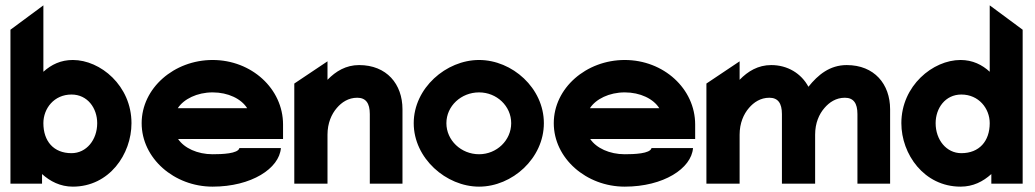

<svg xmlns="http://www.w3.org/2000/svg" viewBox="-20 -686 3866 717"><path d="M19 0H137V-36C167 -9 205 11 252 11C388 11 471 -110 471 -226C471 -366 355 -462 252 -462C207 -462 172 -445 142 -418V-666L19 -575ZM142 -226C142 -281 182 -333 247 -333C307 -333 343 -282 343 -226C343 -164 303 -114 247 -114C180 -114 142 -159 142 -226Z M509 -226C509 -95 630 11 774 11C919 11 1023 -57 1029 -133H874C869 -112 809 -110 774 -110C717 -110 668 -133 645 -167H1037V-221C1037 -355 919 -462 774 -462C630 -462 509 -357 509 -226ZM644 -282C666 -316 716 -341 774 -341C832 -341 881 -317 903 -282Z M1079 0H1203V-183C1203 -226 1218 -260 1238 -283C1256 -304 1281 -321 1314 -321C1346 -321 1361 -301 1361 -260V0H1483V-278C1483 -372 1424 -443 1321 -443C1272 -443 1234 -420 1203 -388V-457L1079 -374Z M1525 -226C1525 -95 1646 11 1769 11C1893 11 2011 -95 2011 -226C2011 -357 1893 -462 1769 -462C1646 -462 1525 -357 1525 -226ZM1647 -226C1647 -290 1702 -341 1769 -341C1835 -341 1889 -290 1889 -226C1889 -162 1835 -110 1769 -110C1702 -110 1647 -162 1647 -226Z M2048 -226C2048 -95 2169 11 2313 11C2458 11 2562 -57 2568 -133H2413C2408 -112 2348 -110 2313 -110C2256 -110 2207 -133 2184 -167H2576V-221C2576 -355 2458 -462 2313 -462C2169 -462 2048 -357 2048 -226ZM2183 -282C2205 -316 2255 -341 2313 -341C2371 -341 2420 -317 2442 -282Z M2618 0H2742V-183C2742 -226 2757 -260 2777 -283C2795 -304 2820 -321 2853 -321C2885 -321 2900 -301 2900 -260V0H3024V-183C3024 -227 3039 -260 3059 -283C3077 -304 3102 -321 3135 -321C3167 -321 3182 -301 3182 -260V0H3304V-278C3304 -372 3245 -443 3142 -443C3079 -443 3035 -407 2999 -362C2972 -412 2921 -443 2860 -443C2811 -443 2773 -420 2742 -388V-457L2618 -374Z M3346 -226C3346 -110 3431 11 3567 11C3614 11 3651 -8 3682 -36V0H3799V-575L3676 -666V-418C3648 -444 3612 -462 3567 -462C3464 -462 3346 -366 3346 -226ZM3474 -226C3474 -282 3510 -333 3570 -333C3635 -333 3676 -281 3676 -226C3676 -159 3637 -114 3570 -114C3514 -114 3474 -164 3474 -226Z"/></svg>

Font: Charger Sport
Style: UltNrw
Weight: 1000
Designer: Jasper
Foundry: Cannot Into Space Fonts
Version: Version 1.1